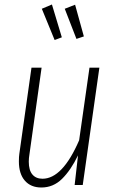

<svg xmlns="http://www.w3.org/2000/svg" viewBox="-20 -823 513 854"><path d="M64 -105Q64 -127 66 -139L120 -522H165L111 -137Q108 -119 108 -104Q108 -66 124 -47Q140 -28 169 -28Q258 -28 332 -199L378 -522H422L348 0H312L327 -132Q295 -66 256 -27.5Q217 11 164 11Q117 11 90.5 -19.5Q64 -50 64 -105ZM211 -803 255 -657 223 -645 166 -784ZM314 -802 353 -661 320 -650 268 -784Z"/></svg>

Font: Fira Sans Extra Condensed ExtraLight
Style: Italic
Weight: 275
Width: 3
Italic angle: -8°
Designer: Carrois Corporate & Edenspiekermann AG
Foundry: Carrois Corporate GbR & Edenspiekermann AG
Version: Version 4.203